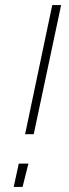

<svg xmlns="http://www.w3.org/2000/svg" viewBox="-20 -737 271 757"><path d="M79 -208 186 -717H221L113 -208ZM34 0 54 -92H92L69 0Z"/></svg>

Font: Raleway Thin ExtraLight
Style: Italic
Weight: 250
Italic angle: -12°
Version: Version 4.026